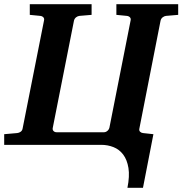

<svg xmlns="http://www.w3.org/2000/svg" viewBox="-41 -691 870 916"><path d="M751 -615.2Q742.7 -614.3 735.1 -608.4Q727.5 -602.5 725.1 -592.8L624 -78.1Q621.6 -68.4 627.2 -62.7Q632.8 -57.1 641.1 -56.2L690.9 -50.8L641.1 205.1H566.9Q578.1 149.4 571.8 110.4Q565.4 71.3 546.9 46.6Q528.3 22 500.7 11Q473.1 0 441.9 0H-21V-50.8L41 -56.2Q50.3 -57.1 57.9 -62.7Q65.4 -68.4 66.9 -78.1L168.9 -592.8Q171.4 -602.5 165.8 -608.4Q160.2 -614.3 150.9 -615.2L101.1 -620.1V-670.9H396V-620.1L337.9 -615.2Q329.6 -614.3 322 -608.4Q314.5 -602.5 312 -592.8L210.9 -82Q208.5 -72.3 214.1 -66.2Q219.7 -60.1 229 -60.1H455.1Q463.4 -60.1 470.9 -66.2Q478.5 -72.3 481 -82L582 -592.8Q584.5 -602.5 578.9 -608.4Q573.2 -614.3 564 -615.2L514.2 -620.1V-670.9H809.1V-620.1Z"/></svg>

Font: Charis SIL CyrE
Style: Bold Italic
Weight: 700
Italic angle: -11°
Foundry: SIL International
Version: Version 5.000